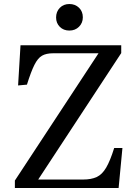

<svg xmlns="http://www.w3.org/2000/svg" viewBox="-20 -935 686 955"><path d="M54 0V-37L470 -670H244Q210 -670 189 -658Q168 -646 151 -612Q134 -578 114 -514L70 -510L82 -710H583V-671L170 -42H393Q434 -42 461 -54.5Q488 -67 508 -101Q528 -135 548 -199H589L570 0ZM325 -783Q296 -783 277.5 -801.5Q259 -820 259 -848Q259 -877 277.5 -896Q296 -915 325 -915Q354 -915 373 -896.5Q392 -878 392 -849Q392 -821 373 -802Q354 -783 325 -783Z"/></svg>

Font: Literata 36pt
Style: Regular
Weight: 400
Designer: Latin by Veronika Burian and Jose Scaglione. Greek by Irene Vlachou. Cyrillic by Vera Evstafieva.
Foundry: TypeTogether
Version: Version 3.002